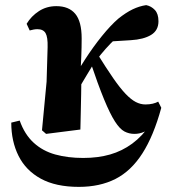

<svg xmlns="http://www.w3.org/2000/svg" viewBox="-20 -509 665 750"><path d="M288 221Q198 221 139.5 189Q81 157 52.5 100Q24 43 24 -30L57 -38Q76 16 111.5 48.5Q147 81 196 94.5Q245 108 305 108Q363 108 410 94.5Q457 81 496.5 52Q536 23 568 -24H576V-16Q561 -2 543 6Q525 14 505 14Q484 14 466 4.5Q448 -5 429 -34.5Q410 -64 386.5 -121Q363 -178 331 -273L359 -301Q395 -243 422 -204Q449 -165 470.5 -142.5Q492 -120 510.5 -110.5Q529 -101 548 -101Q564 -101 576.5 -104Q589 -107 598 -112L610 -88Q580 22 536 90.5Q492 159 431 190Q370 221 288 221ZM160 14 144 0 162 -190 166 -325Q167 -364 158 -379.5Q149 -395 126 -395Q119 -395 111 -393.5Q103 -392 96 -390L84 -416Q102 -446 132 -465.5Q162 -485 200 -485Q249 -485 274 -455Q299 -425 299 -359Q299 -324 297.5 -287.5Q296 -251 294 -214L298 -212Q298 -178 297 -141.5Q296 -105 295.5 -69.5Q295 -34 294 -3ZM264 -118 225 -150H240L255 -178Q280 -227 312 -276.5Q344 -326 378 -368Q412 -410 442 -436Q472 -460 498 -472.5Q524 -485 551 -489Q571 -485 585 -470Q599 -455 599 -426Q599 -390 570 -372.5Q541 -355 491 -352L394 -346L477 -396Q454 -379 432.5 -359Q411 -339 392 -317.5Q373 -296 355 -272L347 -262Q334 -240 320 -217.5Q306 -195 292 -170.5Q278 -146 264 -118Z"/></svg>

Font: Source Serif 4 36pt
Style: Bold
Weight: 700
Designer: Frank Grießhammer
Foundry: Adobe Systems Incorporated
Version: Version 4.004;hotconv 1.0.116;makeotfexe 2.5.65601